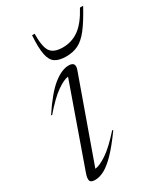

<svg xmlns="http://www.w3.org/2000/svg" viewBox="-185 -815 791 908"><g transform="rotate(-30 211.0 -361.0)"><path d="M38 -40.5 192.5 -477.5Q169 -475 130.2 -448.2Q91.5 -421.5 36 -357L32 -360Q91 -449 137 -485.5Q183 -522 221 -522Q260.5 -522 246 -482L86.5 -35.5Q110.5 -37.5 150.2 -63.8Q190 -90 247 -154L251 -151Q206.5 -89 172.5 -54Q138.5 -19 111.5 -4.5Q84.5 10 60.5 10Q36.5 10 32.8 -2.5Q29 -15 38 -40.5ZM241.5 -609Q290.5 -609 329.8 -637.2Q369 -665.5 404.5 -732H422Q385.5 -665 357 -628.5Q328.5 -592 299.8 -578Q271 -564 234 -564Q195.5 -564 174.2 -578Q153 -592 145.8 -628.2Q138.5 -664.5 143 -732H157Q156 -661.5 174 -635.2Q192 -609 241.5 -609Z"/></g></svg>

Font: Newsreader Display Light
Style: Italic
Weight: 300
Italic angle: -17°
Designer: Hugues Gentile
Foundry: Production Type
Version: Version 1.001